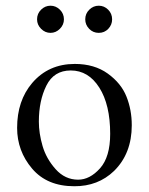

<svg xmlns="http://www.w3.org/2000/svg" viewBox="-20 -643 522 673"><path d="M109.9 -575.2Q109.9 -595.2 124 -609.1Q138.2 -623 157 -623Q175.8 -623 189.9 -609.1Q204.1 -595.2 204.1 -575.2Q204.1 -556.2 189.9 -542Q175.8 -527.8 157 -527.8Q138.2 -527.8 124 -542Q109.9 -556.2 109.9 -575.2ZM278.8 -575.2Q278.8 -595.2 293 -609.1Q307.1 -623 326.2 -623Q345.2 -623 359.1 -609.1Q373 -595.2 373 -575.2Q373 -556.2 359.6 -542Q346.2 -527.8 326.2 -527.8Q306.2 -527.8 292.5 -542Q278.8 -556.2 278.8 -575.2ZM40 -194.8Q40 -290 92.8 -352.1Q149.9 -418.9 242.2 -418.9Q311 -418.9 357.9 -385Q404.8 -351.1 423.3 -304.4Q441.9 -257.8 441.9 -204.1Q441.9 -105 379.9 -43.9Q323.7 10.3 240.2 9.8Q145 9.8 92.5 -52Q40 -113.8 40 -194.8ZM228 -396Q168.9 -396 142.6 -343Q116.2 -290 116.2 -216.8Q116.2 -175.8 129.2 -131.3Q142.1 -86.9 175 -50Q208 -13.2 253.9 -13.2Q294.9 -13.2 330.6 -53Q366.2 -92.8 366.2 -173.8Q366.2 -275.9 328.1 -335.9Q290 -396 228 -396Z"/></svg>

Font: Linux Libertine Display
Style: Regular
Weight: 400
Designer: Philipp H. Poll
Foundry: Philipp H. Poll
Version: Version 5.0.9